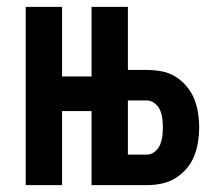

<svg xmlns="http://www.w3.org/2000/svg" viewBox="-20 -540 640 560"><path d="M55 0V-520H161V-317H247V-520H353V-336H408Q430 -336 451.5 -332Q473 -328 491 -317Q509 -306 523.5 -289Q538 -272 546 -252.5Q554 -233 557.5 -211.5Q561 -190 561 -168Q561 -147 557.5 -125.5Q554 -104 546 -84Q538 -64 523.5 -47.5Q509 -31 491 -20Q473 -9 451.5 -4.5Q430 0 408 0H247V-216H161V0ZM408 -89Q421 -89 431.5 -97.5Q442 -106 447 -118Q452 -130 453.5 -142.5Q455 -155 455 -168Q455 -181 453.5 -194Q452 -207 447 -218.5Q442 -230 431.5 -238.5Q421 -247 408 -247H353V-89Z"/></svg>

Font: Iosevka Extended
Style: Bold
Weight: 700
Width: 7
Monospace: yes
Designer: Belleve Invis
Foundry: Belleve Invis
Version: Version 32.5.0; ttfautohint (v1.8.4)